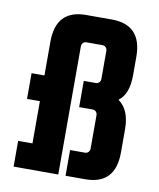

<svg xmlns="http://www.w3.org/2000/svg" viewBox="-76 -718 645 779"><g transform="rotate(10 246.0 -328.5)"><path d="M405 -341Q452 -308 452 -228V-132Q452 0 328 0H247V-106H309Q317 -106 322.5 -112Q328 -118 328 -126V-264Q328 -272 322.5 -278Q317 -284 309 -284H253V-392H303Q311 -392 316.5 -398Q322 -404 322 -412V-528Q322 -536 316.5 -542Q311 -548 303 -548H236Q228 -548 222.5 -542Q217 -536 217 -528V0H33V-106H92V-280H39V-386H92V-525Q92 -657 216 -657H322Q446 -657 446 -525V-449Q446 -371 405 -341Z"/></g></svg>

Font: Squada One
Style: Regular
Weight: 400
Designer: Joe Prince
Foundry: Joe Prince
Version: Version 1.001